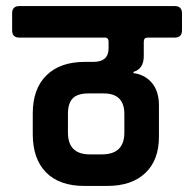

<svg xmlns="http://www.w3.org/2000/svg" viewBox="-20 -643 640 633"><path d="M322 -335H272Q236 -335 220 -319Q204 -303 204 -267V-206Q204 -134 276 -134H316Q390 -134 390 -206V-267Q390 -335 322 -335ZM556 -519H466Q454 -519 454 -505V-458Q454 -416 420 -406V-402Q458 -397 481 -369.5Q504 -342 504 -296V-192Q504 -115 459 -72.5Q414 -30 334 -30H258Q176 -30 132 -74.5Q88 -119 88 -201V-269Q88 -350 133 -394.5Q178 -439 260 -439H288Q338 -439 338 -484V-505Q338 -518 328 -519H44Q20 -519 20 -543V-599Q20 -623 44 -623H556Q580 -623 580 -599V-543Q580 -519 556 -519Z"/></svg>

Font: RajdhaniMono
Style: Bold
Weight: 700
Monospace: yes
Designer: Satya Rajpurohit, Jyotish Sonowal
Foundry: Indian Type Foundry
Version: Version 1.201;PS 1.0;hotconv 1.0.78;makeotf.lib2.5.61930; tt